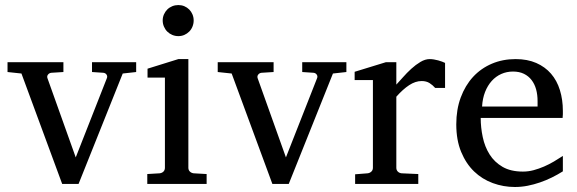

<svg xmlns="http://www.w3.org/2000/svg" viewBox="-20 -728 2282 760"><path d="M465.8 -437 291 0H226.1L64.9 -437L9.8 -442.9V-481.9H231V-442.9L183.1 -439.9Q174.8 -439 169.9 -432.6Q165 -426.3 168 -418L279.8 -105L402.8 -418Q406.2 -425.8 401.9 -432.4Q397.5 -439 389.2 -439.9L344.2 -442.9V-481.9H519V-442.9Z M563 0V-39.1L611.8 -42Q621.1 -43 627 -48.8Q632.8 -54.7 632.8 -64V-420.9H564V-456.1L686 -494.1H725.6V-64Q725.6 -54.7 731.7 -48.8Q737.8 -43 746.6 -42L797.9 -39.1V0ZM746.6 -647Q746.6 -634.3 741.9 -622.8Q737.3 -611.3 729 -603Q720.7 -594.7 709.7 -589.8Q698.7 -585 686 -585Q673.3 -585 661.9 -589.8Q650.4 -594.7 642.1 -603Q633.8 -611.3 628.9 -622.8Q624 -634.3 624 -647Q624 -659.7 628.9 -670.9Q633.8 -682.1 642.1 -690.4Q650.4 -698.7 661.9 -703.4Q673.3 -708 686 -708Q698.7 -708 709.7 -703.4Q720.7 -698.7 729 -690.4Q737.3 -682.1 741.9 -670.9Q746.6 -659.7 746.6 -647Z M1297.9 -437 1123 0H1058.1L897 -437L841.8 -442.9V-481.9H1063V-442.9L1015.1 -439.9Q1006.8 -439 1002 -432.6Q997.1 -426.3 1000 -418L1111.8 -105L1234.9 -418Q1238.3 -425.8 1233.9 -432.4Q1229.5 -439 1221.2 -439.9L1176.3 -442.9V-481.9H1351.1V-442.9Z M1702.6 -379.9Q1692.9 -391.1 1680.2 -399.2Q1667.5 -407.2 1648.9 -407.2Q1624.5 -407.2 1599.6 -390.9Q1574.7 -374.5 1548.8 -345.2V-64Q1548.8 -54.7 1554.7 -48.8Q1560.5 -43 1569.8 -42L1635.7 -39.1V0H1385.7V-38.1L1435.1 -42Q1443.8 -43 1450 -48.8Q1456.1 -54.7 1456.1 -64V-411.1H1383.8V-443.8L1507.8 -481.9H1548.8V-393.1Q1559.6 -404.8 1575 -422.1Q1590.3 -439.5 1607.9 -455.6Q1625.5 -471.7 1644.3 -482.9Q1663.1 -494.1 1680.7 -494.1Q1688.5 -494.1 1697.3 -492.7Q1706.1 -491.2 1714.4 -489Q1722.7 -486.8 1729.7 -484.1Q1736.8 -481.4 1741.7 -479V-379.9Z M2208 -49.8Q2187 -36.6 2164.3 -25.4Q2141.6 -14.2 2117.4 -5.9Q2093.3 2.4 2068.4 7.3Q2043.5 12.2 2018.1 12.2Q1972.7 12.2 1930.7 -3.2Q1888.7 -18.6 1856.7 -49.3Q1824.7 -80.1 1805.4 -126.7Q1786.1 -173.3 1786.1 -235.8Q1786.1 -294.4 1803.7 -342Q1821.3 -389.6 1852.5 -423.6Q1883.8 -457.5 1926.8 -475.8Q1969.7 -494.1 2021 -494.1Q2067.4 -494.1 2102.5 -478.8Q2137.7 -463.4 2161.1 -436.3Q2184.6 -409.2 2196.3 -371.3Q2208 -333.5 2208 -289.1V-275.9Q2208 -268.1 2207 -261.2H1882.8Q1882.8 -223.1 1890.9 -185.1Q1898.9 -147 1918 -116.7Q1937 -86.4 1969.2 -67.6Q2001.5 -48.8 2049.8 -48.8Q2071.3 -48.8 2092.3 -54.4Q2113.3 -60.1 2133.5 -68.8Q2153.8 -77.6 2172.4 -88.6Q2190.9 -99.6 2208 -110.8ZM2107.9 -328.1Q2107.9 -353 2102.1 -374.3Q2096.2 -395.5 2084.2 -411.1Q2072.3 -426.8 2054 -435.8Q2035.6 -444.8 2010.7 -444.8Q1985.8 -444.8 1964.4 -435.3Q1942.9 -425.8 1926.5 -407.7Q1910.2 -389.6 1900.1 -364Q1890.1 -338.4 1888.2 -306.2H2107.9Z"/></svg>

Font: BabelStone Ogham Pictish
Style: Bold Italic
Weight: 700
Italic angle: -30°
Designer: Andrew West
Foundry: BabelStone
Version: Version 1.02 March 14, 2022